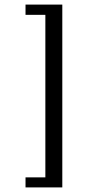

<svg xmlns="http://www.w3.org/2000/svg" viewBox="-20 -648 384 841"><path d="M252.9 172.9H91.8V128.9H178.7V-583H91.8V-627.9H252.9Z"/></svg>

Font: Padauk
Style: Regular
Weight: 400
Designer: Debbi Hosken
Foundry: SIL
Version: Version 3.003; ttfautohint (v1.8.2) -l 8 -r 50 -G 200 -x 14 